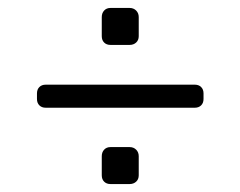

<svg xmlns="http://www.w3.org/2000/svg" viewBox="-20 -542 605 483"><path d="M95 -271Q85 -271 79 -277Q73 -283 73 -293V-307Q73 -317 79 -323Q85 -329 95 -329H470Q480 -329 486 -323Q492 -317 492 -307V-293Q492 -283 486 -277Q480 -271 470 -271ZM258 -79Q248 -79 242 -85Q236 -91 236 -101V-149Q236 -159 242 -165.5Q248 -172 258 -172H306Q316 -172 322.5 -165.5Q329 -159 329 -149V-101Q329 -91 322.5 -85Q316 -79 306 -79ZM258 -429Q248 -429 242 -435Q236 -441 236 -451V-499Q236 -509 242 -515.5Q248 -522 258 -522H306Q316 -522 322.5 -515.5Q329 -509 329 -499V-451Q329 -441 322.5 -435Q316 -429 306 -429Z"/></svg>

Font: Rubik Light
Style: Regular
Weight: 300
Designer: Hubert and Fischer
Foundry: Hubert and Fischer
Version: Version 2.300;gftools[0.9.30]